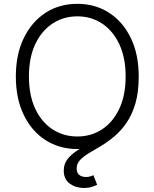

<svg xmlns="http://www.w3.org/2000/svg" viewBox="-20 -757 795 988"><path d="M377.9 9.8Q285.6 9.8 214.1 -36.1Q142.6 -82 102.1 -166Q61.5 -250 61.5 -363.3Q61.5 -477.1 102.3 -561Q143.1 -645 214.4 -691.2Q285.6 -737.3 377.9 -737.3Q470.2 -737.3 541.5 -691.2Q612.8 -645 653.3 -561Q693.8 -477.1 693.8 -363.3Q693.8 -250 653.3 -166Q612.8 -82 541.5 -36.1Q470.2 9.8 377.9 9.8ZM377.9 -54.7Q449.2 -54.7 505.1 -91.3Q561 -127.9 593.8 -197.3Q626.5 -266.6 626.5 -363.3Q626.5 -460.4 593.8 -529.8Q561 -599.1 505.1 -636Q449.2 -672.9 377.9 -672.9Q307.1 -672.9 250.7 -636Q194.3 -599.1 161.6 -530Q128.9 -460.9 128.9 -363.3Q128.9 -266.6 161.4 -197.5Q193.8 -128.4 250.2 -91.6Q306.6 -54.7 377.9 -54.7ZM412.1 210.4Q370.1 210.4 339.1 188Q308.1 165.5 308.1 121.1Q308.1 86.4 327.4 61.8Q346.7 37.1 378.4 16.8Q410.2 -3.4 448.2 -24.7Q486.3 -45.9 524.2 -73Q562 -100.1 593.8 -138.4Q625.5 -176.8 644.8 -231.4Q664.1 -286.1 664.1 -363.3H693.8Q693.8 -282.2 676.5 -223.9Q659.2 -165.5 630.6 -124.5Q602.1 -83.5 568.1 -54.9Q534.2 -26.4 500 -6.1Q465.8 14.2 437.5 31.2Q409.2 48.3 391.8 66.7Q374.5 85 374.5 109.4Q374.5 132.3 387.7 143.1Q400.9 153.8 422.4 153.8Q433.6 153.8 443.1 151.1Q452.6 148.4 460.4 144.5L480 193.8Q467.8 199.7 450.9 205.1Q434.1 210.4 412.1 210.4Z"/></svg>

Font: Inter 16pt Light
Style: Regular
Weight: 300
Version: Version 4.001;git-66647c0bb